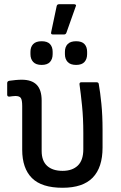

<svg xmlns="http://www.w3.org/2000/svg" viewBox="-20 -877 570 908"><path d="M276 11Q177 11 131 -35Q85 -81 85 -169V-375Q85 -404 78.5 -413.5Q72 -423 53 -423Q47 -423 39 -422Q31 -421 24 -420Q14 -420 14 -429V-484Q14 -493 24 -495Q38 -497 53.5 -498.5Q69 -500 83 -500Q130 -500 153.5 -476Q177 -452 177 -401V-163Q177 -116 203 -92.5Q229 -69 276 -69Q322 -69 348 -94Q374 -119 374 -171V-248Q374 -318 368 -377Q362 -436 356 -478Q355 -488 365 -488H436Q446 -488 447 -480Q454 -441 459.5 -386Q465 -331 465 -264V-179Q465 -85 418.5 -37Q372 11 276 11ZM230 -714Q219 -714 222 -725L248 -848Q250 -857 259 -857H331Q336 -857 338.5 -854Q341 -851 338 -846L294 -722Q291 -714 283 -714ZM177 -570Q150 -570 137 -584Q124 -598 124 -621V-632Q124 -655 137 -668.5Q150 -682 177 -682Q204 -682 216.5 -668.5Q229 -655 229 -632V-621Q229 -598 216.5 -584Q204 -570 177 -570ZM340 -570Q313 -570 300 -584Q287 -598 287 -621V-632Q287 -655 300 -668.5Q313 -682 340 -682Q367 -682 379.5 -668.5Q392 -655 392 -632V-621Q392 -598 379.5 -584Q367 -570 340 -570Z"/></svg>

Font: Sofia Sans Semi Condensed Medium
Style: Regular
Weight: 500
Designer: Botio Nikoltchev, Ani Petrova
Foundry: lettersoup
Version: Version 4.100